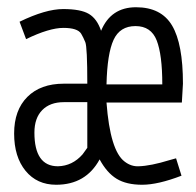

<svg xmlns="http://www.w3.org/2000/svg" viewBox="-20 -500 540 530"><path d="M135 10Q82 10 50.5 -28.5Q19 -67 19 -131.5Q19 -196 55.5 -232.5Q92 -269 156 -269H221Q221 -370 215.5 -383.5Q210 -397 204 -407Q194 -423 155 -423Q116 -423 52 -392L34 -440Q106 -475 154.5 -475Q203 -475 225.5 -461.5Q248 -448 259 -415Q286 -480 355.5 -480Q425 -480 455 -429.5Q485 -379 485 -269L482 -217H274Q284 -84 324 -54Q342 -40 363 -41Q396 -42 448 -58L466 -63L481 -15Q416 10 372.5 10Q329 10 302 -6.5Q275 -23 255 -60Q217 10 135 10ZM221 -92V-218H156Q118 -218 96.5 -196Q75 -174 75 -134Q75 -41 140 -41Q180 -42 208 -74Q214 -82 221 -92ZM274 -267H428Q428 -349 412.5 -388.5Q397 -428 354 -428Q311 -428 293.5 -390Q276 -352 274 -267Z"/></svg>

Font: TypoPRO Lekton
Style: Regular
Weight: 400
Monospace: yes
Designer: Paolo Mazzetti, Luciano Perondi, Raffaele Flato, Elena Papassissa, Emilio Macchia, Michela Povoleri, Tobias Seemiller, R
Version: Version 34.000